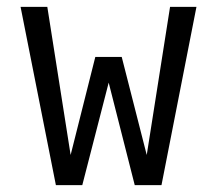

<svg xmlns="http://www.w3.org/2000/svg" viewBox="-20 -540 634 560"><path d="M143 0 40 -520H118L186 -88L258 -374H335L408 -88L476 -520H553L451 0H373L297 -299L220 0Z"/></svg>

Font: Iosevka QP
Style: Regular
Weight: 400
Designer: Belleve Invis
Foundry: Belleve Invis
Version: Version 20.0.0; ttfautohint (v1.8.4)